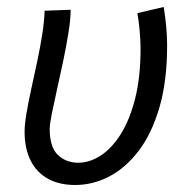

<svg xmlns="http://www.w3.org/2000/svg" viewBox="-20 -516 535 548"><path d="M194.6 12Q149.1 12 116.7 -5.9Q84.3 -23.9 67.3 -58Q50.2 -92.1 50.2 -139.8Q50.2 -161.2 55.7 -193.4Q61.1 -225.5 69.6 -263.8Q78 -302.1 86.5 -341.9Q94.9 -381.7 100.7 -418.7Q106.5 -455.6 107.3 -485.4L181.6 -488.1Q181.6 -460.7 175.5 -422.9Q169.4 -385.2 160.6 -342.9Q151.8 -300.6 142.9 -261.4Q134.1 -222.2 128 -192Q121.9 -161.7 121.9 -148Q121.9 -95.7 145.4 -73.6Q169 -51.5 203.2 -51.5Q235.4 -51.5 266.7 -71.5Q298 -91.5 323.9 -132Q349.8 -172.5 365.5 -233.9Q381.2 -295.3 381.2 -377.6Q381.2 -400.1 378.6 -428.5Q376 -457 372.1 -478.5L447.2 -496.1Q452.2 -466.7 454.6 -438Q457 -409.4 457 -386.9Q457 -284.6 435.1 -209.5Q413.1 -134.3 375.7 -85.4Q338.3 -36.4 291.6 -12.2Q244.8 12 194.6 12Z"/></svg>

Font: Source Sans 3
Style: Italic
Weight: 200
Italic angle: -11°
Designer: Paul D. Hunt
Foundry: Adobe
Version: Version 3.046;hotconv 1.0.118;makeotfexe 2.5.65603